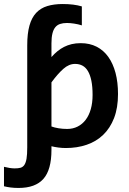

<svg xmlns="http://www.w3.org/2000/svg" viewBox="-66 -719 636 944"><path d="M514.2 -256.8Q514.2 -188.5 494.9 -138.7Q475.6 -88.9 441.2 -55.9Q406.7 -22.9 359.9 -7.1Q313 8.8 257.8 8.8Q239.3 8.8 220.7 6.3Q202.1 3.9 187 0V18.1Q187 115.7 147.5 160.4Q107.9 205.1 25.4 205.1Q4.4 205.1 -13.2 202.9Q-30.8 200.7 -46.4 196.8V101.1Q-32.7 104.5 -19.3 106.7Q-5.9 108.9 6.3 108.9Q22.5 108.9 34.2 106Q45.9 103 53.5 92.3Q61 81.5 64.5 61Q67.9 40.5 67.9 5.9V-496.1Q67.9 -554.2 78.9 -593.3Q89.8 -632.3 111.8 -655.8Q133.8 -679.2 166.5 -689.2Q199.2 -699.2 242.2 -699.2Q297.4 -699.2 336.4 -687.5V-594.2Q317.9 -600.1 298.3 -603Q278.8 -606 263.2 -606Q243.7 -606 229.2 -601.1Q214.8 -596.2 205.6 -584.7Q196.3 -573.2 191.7 -554Q187 -534.7 187 -505.9V-438.5Q200.7 -454.1 216.1 -466.8Q231.4 -479.5 248.8 -488.3Q266.1 -497.1 286.4 -502Q306.6 -506.8 331.1 -506.8Q375 -506.8 409.2 -489.3Q443.4 -471.7 466.6 -439.2Q489.7 -406.7 502 -360.6Q514.2 -314.5 514.2 -256.8ZM389.2 -252Q389.2 -293 383.3 -321.8Q377.4 -350.6 366.5 -369.1Q355.5 -387.7 339.6 -396.2Q323.7 -404.8 303.2 -404.8Q272.9 -404.8 245.4 -380.4Q217.8 -356 187 -314V-97.2Q201.2 -91.8 221.7 -88.4Q242.2 -85 264.2 -85Q292.5 -85 315.7 -96.7Q338.9 -108.4 355.2 -129.9Q371.6 -151.4 380.4 -182.4Q389.2 -213.4 389.2 -252Z"/></svg>

Font: Code New Roman
Style: Bold
Weight: 700
Monospace: yes
Designer: Sam Radian
Foundry: Code New Roman
Version: Version 1.508 October 19, 2014